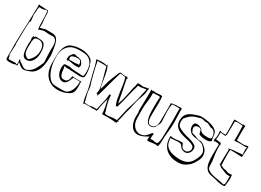

<svg xmlns="http://www.w3.org/2000/svg" viewBox="-24 -1406 2914 2142"><g transform="rotate(30 1432.5 -335.0)"><path d="M393 -472Q378 -495 356.5 -500.5Q335 -506 293 -506Q276 -506 265.5 -506Q255 -506 250 -505Q248 -505 247 -505.5Q246 -506 244 -506Q233 -506 217.5 -499Q202 -492 182 -490Q174 -490 173 -491Q175 -499 175 -503Q175 -508 174.5 -511.5Q174 -515 174 -517V-519L176 -517Q176 -546 172 -572.5Q168 -599 168 -632Q168 -649 167.5 -660Q167 -671 166 -678.5Q165 -686 162.5 -691.5Q160 -697 156 -703Q155 -702 143 -702Q135 -702 123.5 -702.5Q112 -703 100 -703.5Q88 -704 77.5 -704.5Q67 -705 61 -705H54Q50 -706 51 -709.5Q52 -713 48 -713L34 -699Q34 -694 37 -694Q40 -694 40 -691V-689Q38 -653 36.5 -615Q35 -577 35 -540Q35 -532 34 -508.5Q33 -485 32 -453Q31 -421 29.5 -384Q28 -347 27 -313.5Q26 -280 25 -253.5Q24 -227 24 -215Q24 -160 24.5 -106Q25 -52 25 -3Q35 13 72 13Q101 13 120 9.5Q139 6 139 4Q138 4 138 3V1Q138 0 139 0Q140 0 143 2Q146 4 153 4Q157 4 161.5 3Q166 2 170 -1Q169 -7 167.5 -14.5Q166 -22 166 -29Q166 -36 168 -38Q188 -21 208.5 -6.5Q229 8 252 8Q257 8 271 4.5Q285 1 301.5 -4.5Q318 -10 334 -17Q350 -24 359 -31Q384 -50 399 -76.5Q414 -103 422.5 -135Q431 -167 434 -203Q437 -239 437 -278Q437 -296 434.5 -310.5Q432 -325 430 -339Q425 -377 417.5 -411.5Q410 -446 393 -472ZM379 -106Q356 -57 323 -31.5Q290 -6 263 -6Q253 -6 242 -11.5Q231 -17 219 -25.5Q207 -34 195 -42.5Q183 -51 171 -57Q169 -67 165 -72Q162 -70 158.5 -68Q155 -66 153 -64Q160 -54 160 -32Q160 -25 158.5 -14.5Q157 -4 152 -4Q147 -4 146 -8Q145 -12 143 -14Q105 -12 79.5 -11.5Q54 -11 49 -11Q41 -24 42 -38.5Q43 -53 41 -68Q39 -60 39 -59Q39 -56 39.5 -53Q40 -50 40 -47Q40 -46 38 -38Q32 -57 32 -81Q32 -87 33 -100Q34 -113 34.5 -128.5Q35 -144 36 -159Q37 -174 37 -183Q37 -198 35 -198L34 -197Q37 -493 45 -493Q47 -493 47.5 -492Q48 -491 49 -491Q52 -491 52 -501Q52 -514 50.5 -527Q49 -540 47.5 -550.5Q46 -561 45 -568Q44 -575 44 -576V-586Q44 -595 50 -640Q49 -640 47 -642Q47 -652 54 -672V-677Q56 -677 55.5 -681Q55 -685 57 -686Q64 -686 69 -684.5Q74 -683 84 -683Q92 -683 103 -685Q114 -687 133 -693L132 -696H144Q150 -696 155 -693Q159 -662 160 -632.5Q161 -603 161 -574Q161 -545 162.5 -516.5Q164 -488 169 -461Q192 -470 207.5 -475.5Q223 -481 244 -481Q255 -481 273 -479Q291 -477 303 -477Q317 -477 326 -478Q335 -479 346 -479Q364 -479 376 -469.5Q388 -460 394.5 -445.5Q401 -431 403.5 -414Q406 -397 406 -382Q406 -368 405 -358.5Q404 -349 404 -338Q404 -316 405 -290Q406 -264 407 -241.5Q408 -219 409 -204.5Q410 -190 410 -191V-183Q408 -168 400.5 -151.5Q393 -135 379 -106ZM183 -381Q179 -375 176 -369.5Q173 -364 165 -362Q164 -362 164 -364Q164 -366 165 -368.5Q166 -371 166 -373Q166 -375 164 -375Q159 -375 158 -371.5Q157 -368 157 -363Q157 -358 156.5 -353Q156 -348 153 -345Q158 -328 158 -312Q158 -301 156.5 -289.5Q155 -278 155 -265Q155 -183 169 -142.5Q183 -102 225 -102Q248 -102 266.5 -113.5Q285 -125 297.5 -144.5Q310 -164 317 -190Q324 -216 324 -245Q324 -270 322.5 -286.5Q321 -303 318 -315Q315 -327 310.5 -336Q306 -345 300 -355Q291 -367 278 -372Q265 -377 249 -378.5Q233 -380 216 -379.5Q199 -379 183 -381ZM235 -121Q222 -121 208 -132Q194 -143 188 -151Q179 -162 174.5 -183Q170 -204 170 -241Q170 -286 172.5 -311.5Q175 -337 182.5 -349.5Q190 -362 202.5 -365Q215 -368 236 -368Q268 -368 289 -342Q310 -316 310 -268Q310 -230 299 -201Q288 -172 268 -149Q260 -141 251.5 -131.5Q243 -122 235 -121Z M821 -243Q840 -243 855 -246Q870 -249 881 -260Q885 -273 885 -299Q885 -325 880.5 -351Q876 -377 872 -400Q863 -405 861.5 -418Q860 -431 855 -442Q850 -457 835 -470Q820 -483 798.5 -492.5Q777 -502 751.5 -507.5Q726 -513 700 -513Q673 -513 648 -509.5Q623 -506 602.5 -500Q582 -494 567 -486.5Q552 -479 545 -472Q514 -442 502 -393Q490 -344 490 -286V-215Q490 -168 502.5 -126.5Q515 -85 540.5 -54Q566 -23 604.5 -5Q643 13 695 13Q719 13 743.5 8.5Q768 4 790 -4.5Q812 -13 829 -23.5Q846 -34 857 -46Q869 -60 872.5 -84.5Q876 -109 876 -135Q876 -152 875.5 -169.5Q875 -187 875 -202Q871 -198 862 -198Q857 -198 845.5 -198Q834 -198 819.5 -198Q805 -198 789 -199Q773 -200 760 -202Q758 -170 744 -145.5Q730 -121 696 -121Q670 -121 658.5 -135Q647 -149 642 -170Q637 -191 635 -214.5Q633 -238 627 -258Q637 -253 646.5 -251Q656 -249 665 -249Q673 -249 681 -250Q689 -251 696 -251Q701 -251 707 -249Q713 -247 718 -247L723 -249Q749 -248 774 -245.5Q799 -243 821 -243ZM621 -272Q619 -272 617 -272.5Q615 -273 613 -273Q605 -244 605 -222Q605 -199 611 -176Q617 -153 628.5 -135Q640 -117 657 -105.5Q674 -94 696 -94Q715 -94 728 -104Q741 -114 750 -129Q759 -144 765.5 -161.5Q772 -179 778 -193Q783 -192 786.5 -192Q790 -192 794 -192H830Q838 -192 846 -191.5Q854 -191 864 -190Q864 -108 829 -55Q817 -40 807 -31.5Q797 -23 784 -18.5Q771 -14 752.5 -13Q734 -12 705 -12Q688 -12 670.5 -12.5Q653 -13 633 -15Q604 -18 579 -41.5Q554 -65 535 -103Q516 -141 505.5 -190Q495 -239 495 -294Q495 -362 515 -401.5Q535 -441 564.5 -461.5Q594 -482 627.5 -487.5Q661 -493 689 -493Q724 -493 753 -489.5Q782 -486 797 -478Q872 -440 872 -321Q872 -307 870.5 -292.5Q869 -278 864 -264Q861 -263 849 -263Q800 -266 768.5 -267Q737 -268 723 -270Q709 -272 696 -275.5Q683 -279 669 -279Q661 -279 654.5 -277.5Q648 -276 642 -276Q636 -276 631 -281Q626 -272 621 -272ZM770 -318Q772 -318 777 -329Q782 -340 782 -345Q782 -365 770.5 -380.5Q759 -396 748 -409Q747 -408 743 -408Q735 -408 728 -413.5Q721 -419 712 -419Q708 -419 704.5 -418.5Q701 -418 697 -418Q687 -418 681 -422.5Q675 -427 665 -427Q654 -427 647 -421.5Q640 -416 634 -408L623 -392Q618 -384 612 -378Q613 -377 613 -368Q613 -361 611.5 -354Q610 -347 610 -340Q610 -332 614.5 -328.5Q619 -325 622 -321Q624 -332 637 -332Q654 -332 681.5 -325.5Q709 -319 733 -319Q757 -319 764 -323Q766 -321 766.5 -319.5Q767 -318 770 -318ZM630 -371Q630 -379 637.5 -385.5Q645 -392 656.5 -396.5Q668 -401 682 -403.5Q696 -406 710 -406Q741 -406 751 -390Q761 -374 761 -348Q756 -348 750.5 -348.5Q745 -349 741 -349Q734 -349 734 -345Q733 -346 720 -349V-347Q720 -346 721 -346Q721 -345 720 -344Q712 -345 695.5 -345Q679 -345 658 -345Q638 -345 636 -344Q636 -352 633 -358.5Q630 -365 630 -371Z M1560 -516Q1556 -514 1556.5 -509.5Q1557 -505 1554 -504H1545Q1531 -504 1521 -500Q1511 -496 1497 -496Q1483 -496 1470.5 -499Q1458 -502 1447 -502Q1430 -502 1428.5 -492Q1427 -482 1426 -471Q1425 -463 1421.5 -454.5Q1418 -446 1416 -438Q1402 -372 1389 -308.5Q1376 -245 1355 -191Q1341 -264 1327 -336Q1313 -408 1298 -480Q1307 -483 1307 -486Q1307 -493 1299.5 -494.5Q1292 -496 1292 -506H1290Q1288 -506 1288 -502V-499Q1288 -494 1285 -494Q1282 -496 1281 -500.5Q1280 -505 1275 -505Q1274 -505 1274 -502V-497Q1274 -495 1273 -495Q1253 -497 1236.5 -501Q1220 -505 1203 -505Q1198 -501 1195.5 -497Q1193 -493 1188.5 -483Q1184 -473 1176.5 -454.5Q1169 -436 1156 -403Q1143 -371 1136 -348Q1129 -325 1124 -306.5Q1119 -288 1115 -271Q1111 -254 1104 -235Q1093 -267 1087 -304.5Q1081 -342 1075 -379Q1069 -416 1060 -450.5Q1051 -485 1034 -511Q1031 -509 1031 -507Q1031 -505 1032 -503Q1033 -501 1033 -499Q1033 -497 1030 -496L1008 -502Q997 -505 965 -505Q943 -505 923 -503Q903 -501 897 -498Q912 -463 921.5 -424Q931 -385 940 -343Q948 -306 959 -268Q970 -230 979 -191Q989 -149 994 -104.5Q999 -60 1009 -22Q1011 -18 1014 -17Q1017 -16 1017 -11Q1010 -8 1010 -3Q1010 1 1015 1Q1021 1 1023.5 0Q1026 -1 1028 -2L1032 -4Q1033 -5 1039 -5Q1047 -5 1055.5 -4.5Q1064 -4 1073 -4Q1081 -4 1089 -4.5Q1097 -5 1105 -5Q1119 -5 1139 -2Q1146 -5 1158 -5Q1173 -5 1187 -2Q1189 -19 1195 -22Q1198 -62 1208 -101.5Q1218 -141 1228 -178Q1239 -136 1248 -89.5Q1257 -43 1258 0Q1274 -1 1291.5 -1.5Q1309 -2 1328 -2Q1359 -2 1389.5 -0.5Q1420 1 1446 5Q1446 2 1445.5 -1Q1445 -4 1445 -7Q1445 -13 1447.5 -14.5Q1450 -16 1452 -16L1457 -17Q1460 -18 1460 -23Q1460 -26 1455.5 -25Q1451 -24 1450 -27Q1460 -53 1466 -85Q1472 -117 1480 -149Q1489 -176 1495 -203Q1501 -230 1507 -257Q1513 -284 1519.5 -311Q1526 -338 1536 -365Q1547 -396 1556 -424.5Q1565 -453 1565 -487Q1566 -491 1568.5 -492.5Q1571 -494 1571 -499Q1564 -500 1564.5 -507Q1565 -514 1560 -516ZM1435 -26Q1430 -26 1426 -26.5Q1422 -27 1418 -27Q1389 -27 1361.5 -22.5Q1334 -18 1305 -18Q1292 -18 1285.5 -22.5Q1279 -27 1279 -32Q1279 -34 1279.5 -35Q1280 -36 1280 -38Q1280 -42 1274 -59Q1268 -76 1260.5 -101.5Q1253 -127 1246.5 -159.5Q1240 -192 1239 -227Q1239 -232 1235.5 -234Q1232 -236 1230 -236Q1225 -236 1218 -232Q1218 -202 1213.5 -175.5Q1209 -149 1203 -123.5Q1197 -98 1190.5 -72.5Q1184 -47 1180 -20Q1179 -19 1173 -19Q1168 -19 1161 -19.5Q1154 -20 1145 -20Q1132 -20 1116 -18Q1100 -16 1080 -10L1028 -14Q1021 -42 1013 -69.5Q1005 -97 1000 -124Q995 -147 994 -168.5Q993 -190 988 -212Q986 -220 982.5 -227.5Q979 -235 977 -243Q974 -251 966 -282.5Q958 -314 948 -353Q938 -392 929.5 -431Q921 -470 918 -494Q930 -489 945 -489Q951 -489 964 -489.5Q977 -490 994 -490Q1014 -490 1021.5 -487Q1029 -484 1035 -484Q1041 -452 1051.5 -416.5Q1062 -381 1071.5 -345Q1081 -309 1088.5 -274Q1096 -239 1096 -208L1089 -171Q1109 -166 1109 -150Q1110 -150 1117 -172Q1124 -194 1132.5 -224.5Q1141 -255 1149.5 -286.5Q1158 -318 1163 -337Q1174 -379 1185 -417.5Q1196 -456 1208 -494Q1210 -495 1220 -495Q1234 -495 1247.5 -491.5Q1261 -488 1276 -487Q1289 -450 1295.5 -405Q1302 -360 1308 -315Q1314 -270 1322.5 -227.5Q1331 -185 1348 -153Q1353 -157 1356.5 -158Q1360 -159 1365 -161Q1388 -239 1406.5 -319Q1425 -399 1448 -477Q1450 -476 1457 -476H1466Q1489 -476 1508.5 -480.5Q1528 -485 1551 -487Q1539 -441 1530.5 -396Q1522 -351 1510 -306Q1502 -277 1491.5 -248Q1481 -219 1473 -189Q1464 -147 1455 -108Q1446 -69 1435 -26Z M1981 -503Q1974 -503 1966 -501.5Q1958 -500 1947 -500Q1942 -500 1937.5 -500.5Q1933 -501 1928 -501Q1916 -501 1905.5 -497.5Q1895 -494 1886 -494Q1878 -494 1875 -497Q1875 -491 1869 -491.5Q1863 -492 1861 -487Q1862 -480 1862.5 -472Q1863 -464 1863 -456V-419Q1863 -399 1862.5 -377.5Q1862 -356 1862 -315Q1862 -286 1861.5 -259Q1861 -232 1855 -210Q1849 -188 1833.5 -175Q1818 -162 1788 -162Q1774 -162 1765 -170.5Q1756 -179 1751 -192Q1746 -205 1744 -221Q1742 -237 1742 -252V-289Q1742 -327 1743 -362Q1744 -397 1744 -426Q1744 -452 1743 -473.5Q1742 -495 1739 -510Q1728 -513 1715 -513Q1701 -513 1684.5 -510.5Q1668 -508 1654 -508Q1644 -508 1629 -513Q1628 -509 1621 -509H1607Q1605 -510 1604 -512.5Q1603 -515 1601 -515Q1600 -515 1598 -513V-510Q1598 -498 1598.5 -485.5Q1599 -473 1599 -460Q1599 -408 1597 -353Q1595 -298 1595 -250Q1595 -241 1597 -232.5Q1599 -224 1600 -215Q1600 -203 1599 -191.5Q1598 -180 1598 -169Q1598 -134 1605.5 -103.5Q1613 -73 1627.5 -50Q1642 -27 1663.5 -14Q1685 -1 1713 -1Q1732 -1 1750.5 -6Q1769 -11 1785.5 -18.5Q1802 -26 1816.5 -34.5Q1831 -43 1843 -50Q1841 -42 1840 -32.5Q1839 -23 1839 -14Q1839 -4 1840 -0.5Q1841 3 1852 3Q1872 3 1896.5 -1.5Q1921 -6 1944 -6Q1956 -6 1976 -1Q1978 -5 1980 -17.5Q1982 -30 1986 -51V-69Q1986 -129 1994 -194Q2002 -259 2002 -323Q2002 -358 2000 -392Q1998 -426 1998 -458Q1998 -469 1998.5 -478.5Q1999 -488 2000 -497Q1992 -503 1981 -503ZM1941 -26Q1927 -26 1912.5 -29.5Q1898 -33 1884 -33Q1873 -33 1864 -30Q1864 -39 1863.5 -47.5Q1863 -56 1863 -64Q1863 -81 1870 -88Q1865 -92 1863.5 -93Q1862 -94 1861 -104Q1852 -101 1846 -95Q1840 -89 1835 -81Q1815 -52 1791 -35.5Q1767 -19 1729 -19Q1708 -19 1688.5 -29Q1669 -39 1654 -56.5Q1639 -74 1630 -98Q1621 -122 1621 -150Q1621 -167 1620 -197.5Q1619 -228 1619 -270Q1619 -301 1621 -325Q1623 -349 1626 -370.5Q1629 -392 1631 -412.5Q1633 -433 1633 -456V-473Q1633 -485 1632 -490Q1651 -490 1665 -491.5Q1679 -493 1693 -493Q1701 -493 1708 -492.5Q1715 -492 1723 -490Q1721 -464 1720 -435Q1719 -406 1719 -366Q1719 -337 1719.5 -300Q1720 -263 1726.5 -230.5Q1733 -198 1747.5 -175.5Q1762 -153 1791 -153Q1824 -153 1844 -174Q1847 -184 1852.5 -194Q1858 -204 1864 -214.5Q1870 -225 1874 -236Q1878 -247 1878 -261Q1878 -290 1875 -321.5Q1872 -353 1872 -382Q1872 -408 1873.5 -433.5Q1875 -459 1879 -484Q1891 -487 1903.5 -488Q1916 -489 1930 -489Q1941 -489 1952.5 -488.5Q1964 -488 1976 -487V-425Q1976 -413 1976.5 -395.5Q1977 -378 1977 -355V-331V-315Q1975 -253 1975 -200Q1975 -147 1972.5 -108.5Q1970 -70 1963 -48Q1956 -26 1941 -26Z M2357 -291Q2353 -291 2349.5 -290.5Q2346 -290 2343 -290Q2329 -290 2314 -297Q2299 -304 2285 -309Q2271 -314 2257 -317Q2243 -320 2231 -328Q2228 -341 2221.5 -352Q2215 -363 2215 -377Q2215 -395 2228 -405Q2241 -415 2261 -415Q2282 -415 2290 -408.5Q2298 -402 2301 -392Q2304 -382 2305.5 -370Q2307 -358 2314 -348Q2328 -340 2352.5 -335.5Q2377 -331 2403 -331Q2428 -331 2442 -335.5Q2456 -340 2470 -354Q2464 -367 2462 -382L2458 -411Q2456 -426 2453.5 -439Q2451 -452 2444 -463Q2432 -481 2408 -494Q2384 -507 2354.5 -515Q2325 -523 2292.5 -527Q2260 -531 2232 -531Q2212 -531 2197 -525Q2182 -519 2164 -514Q2101 -495 2071.5 -463Q2042 -431 2042 -376Q2042 -331 2062.5 -304.5Q2083 -278 2114 -263Q2145 -248 2181 -240Q2217 -232 2248 -224Q2279 -216 2299.5 -203Q2320 -190 2320 -166Q2320 -142 2303.5 -125.5Q2287 -109 2268 -109Q2240 -109 2229 -119.5Q2218 -130 2213 -142Q2208 -154 2204 -164.5Q2200 -175 2186 -175H2176Q2153 -175 2130 -171Q2107 -167 2084 -167Q2058 -167 2043 -174Q2043 -168 2042.5 -162.5Q2042 -157 2042 -152Q2042 -104 2058 -68Q2074 -32 2102.5 -7Q2131 18 2169 30.5Q2207 43 2251 43Q2275 43 2293.5 40Q2312 37 2327.5 30.5Q2343 24 2357 15Q2371 6 2385 -6Q2401 -19 2415.5 -38.5Q2430 -58 2441.5 -79.5Q2453 -101 2460 -121Q2467 -141 2467 -156Q2467 -173 2462 -192.5Q2457 -212 2450 -224Q2445 -232 2435.5 -242.5Q2426 -253 2414 -263Q2402 -273 2389 -280.5Q2376 -288 2364 -290Q2363 -291 2357 -291ZM2262 3Q2233 3 2202.5 -1Q2172 -5 2144.5 -14.5Q2117 -24 2095.5 -41.5Q2074 -59 2064 -86Q2059 -100 2056.5 -116.5Q2054 -133 2052 -153Q2054 -152 2060 -152H2069Q2090 -152 2110 -155Q2130 -158 2148 -158Q2158 -158 2168 -156.5Q2178 -155 2187 -150Q2195 -145 2198.5 -137.5Q2202 -130 2208 -123Q2217 -111 2234.5 -102.5Q2252 -94 2272 -94Q2283 -94 2295 -99.5Q2307 -105 2316.5 -115.5Q2326 -126 2332.5 -141.5Q2339 -157 2339 -177Q2339 -202 2319.5 -216.5Q2300 -231 2271.5 -241Q2243 -251 2211 -258Q2179 -265 2155 -275L2135 -283Q2102 -294 2081.5 -312.5Q2061 -331 2061 -373Q2061 -401 2070.5 -414.5Q2080 -428 2098 -446Q2117 -465 2134 -475.5Q2151 -486 2168 -492.5Q2185 -499 2202.5 -503Q2220 -507 2240 -513Q2241 -514 2250 -514Q2263 -514 2276 -509Q2289 -504 2306 -504H2321Q2331 -504 2340 -499.5Q2349 -495 2358 -490Q2367 -485 2376.5 -480.5Q2386 -476 2397 -476Q2409 -476 2419 -468Q2429 -460 2436.5 -447.5Q2444 -435 2448 -419.5Q2452 -404 2452 -389Q2452 -375 2439 -370.5Q2426 -366 2412 -366Q2395 -366 2378 -366.5Q2361 -367 2345.5 -371.5Q2330 -376 2318 -385Q2306 -394 2300 -411Q2289 -419 2270 -427.5Q2251 -436 2232 -436Q2216 -436 2204.5 -425.5Q2193 -415 2193 -389Q2193 -360 2208.5 -337.5Q2224 -315 2240 -307Q2256 -299 2275 -295.5Q2294 -292 2313.5 -289Q2333 -286 2352 -282Q2371 -278 2387 -269Q2396 -264 2406.5 -254Q2417 -244 2425.5 -231.5Q2434 -219 2440 -205.5Q2446 -192 2446 -180Q2446 -162 2440.5 -144Q2435 -126 2427.5 -110Q2420 -94 2412.5 -81Q2405 -68 2400 -60Q2356 3 2262 3Z M2749 -152Q2740 -152 2734 -155Q2728 -158 2722.5 -161Q2717 -164 2711 -167Q2705 -170 2697 -170Q2697 -202 2695 -237.5Q2693 -273 2693 -308Q2693 -339 2696 -369Q2700 -371 2708 -371Q2738 -371 2777 -369Q2816 -367 2849 -366Q2852 -414 2853 -440Q2854 -466 2854.5 -478.5Q2855 -491 2855.5 -494Q2856 -497 2857 -500Q2853 -504 2845 -504Q2834 -504 2820.5 -500Q2807 -496 2792 -496Q2769 -496 2748.5 -497.5Q2728 -499 2716 -499H2708Q2707 -512 2706.5 -530Q2706 -548 2706 -571Q2706 -594 2706.5 -622.5Q2707 -651 2708 -686Q2703 -686 2697 -686.5Q2691 -687 2688 -692Q2681 -685 2679 -684Q2677 -683 2668 -683Q2644 -684 2620.5 -686Q2597 -688 2582 -688Q2574 -688 2566 -686Q2569 -603 2569 -554Q2569 -505 2566 -490Q2565 -491 2556 -491H2519Q2508 -491 2507 -495.5Q2506 -500 2502 -500Q2499 -500 2497.5 -498Q2496 -496 2494 -496Q2493 -496 2493 -496.5Q2493 -497 2491 -497Q2492 -488 2493 -475Q2494 -462 2494 -447Q2494 -430 2491.5 -413.5Q2489 -397 2482 -383Q2485 -382 2486 -378Q2487 -374 2487.5 -370Q2488 -366 2488.5 -362.5Q2489 -359 2492 -359Q2495 -359 2495 -363.5Q2495 -368 2500 -369Q2513 -367 2530 -367Q2547 -367 2555 -360V-339Q2555 -311 2554 -281Q2553 -251 2553 -220Q2553 -169 2560 -123.5Q2567 -78 2593 -48Q2612 -26 2644.5 -19Q2677 -12 2714 -4Q2752 7 2777 11Q2802 15 2813 15Q2836 15 2845 11Q2848 -12 2852 -40Q2856 -68 2856 -95Q2856 -103 2854.5 -114.5Q2853 -126 2851 -140Q2834 -136 2816 -136Q2804 -136 2803 -137Q2789 -139 2778 -145.5Q2767 -152 2749 -152ZM2588 -104V-120Q2588 -162 2579.5 -208.5Q2571 -255 2569 -303Q2568 -316 2568.5 -328Q2569 -340 2568 -354Q2568 -359 2570.5 -360Q2573 -361 2574 -365Q2568 -372 2568 -380V-384Q2518 -393 2501 -393Q2504 -415 2505 -438Q2506 -461 2506 -485Q2514 -483 2530 -481.5Q2546 -480 2571 -478Q2575 -481 2575 -488Q2575 -495 2581 -497Q2581 -501 2580.5 -504.5Q2580 -508 2580 -512Q2580 -540 2583 -671Q2601 -677 2621 -677Q2635 -677 2650.5 -675Q2666 -673 2682 -671Q2685 -597 2685 -542Q2685 -520 2684.5 -505Q2684 -490 2684 -482Q2704 -484 2722 -485Q2740 -486 2757 -486Q2775 -486 2790.5 -485.5Q2806 -485 2818 -484Q2826 -484 2833 -485Q2840 -486 2848 -490Q2848 -488 2843.5 -481Q2839 -474 2839 -460Q2839 -442 2840 -426Q2841 -410 2843 -393Q2819 -393 2792.5 -389.5Q2766 -386 2746 -386Q2738 -386 2725.5 -384.5Q2713 -383 2701.5 -380.5Q2690 -378 2681.5 -376.5Q2673 -375 2672 -375L2671 -372Q2671 -367 2675.5 -367Q2680 -367 2681 -362Q2679 -324 2678 -286Q2677 -248 2677 -211Q2677 -194 2677 -184.5Q2677 -175 2677.5 -170.5Q2678 -166 2678.5 -165Q2679 -164 2681 -164Q2685 -164 2685 -167V-169Q2695 -153 2712 -146.5Q2729 -140 2750 -131Q2768 -123 2783.5 -117.5Q2799 -112 2821 -112H2830Q2838 -112 2839 -113Q2838 -112 2838 -104V-96Q2838 -85 2838.5 -74Q2839 -63 2839 -52Q2839 -35 2836.5 -20.5Q2834 -6 2824 2Q2786 -8 2744.5 -14Q2703 -20 2668 -29.5Q2633 -39 2610.5 -55.5Q2588 -72 2588 -104ZM2777 -1Q2776 0 2772 0Q2772 -1 2777 -1Z"/></g></svg>

Font: Londrina Sketch
Style: Regular
Weight: 400
Designer: Marcelo Magalhaes
Foundry: Marcelo Magalhães
Version: Version 1.002